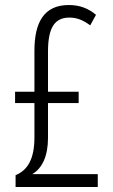

<svg xmlns="http://www.w3.org/2000/svg" viewBox="-20 -744 448 764"><path d="M254 -724C155 -724 117 -655 117 -542V-379H40V-334H117V-197C117 -113 91 -67 42 -47V0H369V-51H108C148 -74 171 -123 171 -195V-334H293V-379H171V-539C171 -633 197 -674 256 -674C282 -674 307 -667 339 -643L362 -685C331 -711 297 -724 254 -724Z"/></svg>

Font: Noto Sans Armenian ExtraCondensed Light
Style: Regular
Weight: 300
Width: 2
Designer: Monotype Design Team
Foundry: Monotype Imaging Inc.
Version: Version 2.008